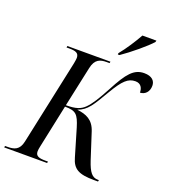

<svg xmlns="http://www.w3.org/2000/svg" viewBox="-187 -1052 1048 1173"><g transform="rotate(20 337.0 -465.5)"><path d="M435 -780 434 -771H445C504 -811 593 -885 624 -921L627 -931H536C509 -883 470 -822 435 -780ZM-24 0H255L257 -10H241C200 -10 176 -16 176 -47C176 -55 178 -69 181 -82L240 -361C311 -361 327 -344 351 -266L403 -90C422 -22 459 0 560 0H586L588 -10H581C544 -10 523 -36 500 -105L445 -275C423 -343 377 -362 317 -369C379 -392 400 -432 461 -535C514 -625 545 -654 592 -654C630 -654 641 -625 641 -598C673 -599 698 -623 698 -663C698 -695 676 -719 626 -719C559 -719 521 -673 460 -557C417 -477 390 -434 362 -407C337 -383 308 -371 242 -371L298 -632C311 -695 345 -704 387 -704H405L407 -714H127L125 -704H142C183 -704 206 -698 206 -665C206 -659 204 -645 201 -629L83 -77C71 -19 37 -10 -6 -10H-22Z"/></g></svg>

Font: Noto Serif Display SemiCondensed
Style: Italic
Weight: 400
Width: 4
Italic angle: -12°
Designer: Monotype Design Team
Foundry: Monotype Imaging Inc.
Version: Version 2.009